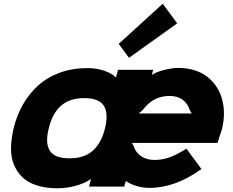

<svg xmlns="http://www.w3.org/2000/svg" viewBox="-20 -1007 1256 1037"><path d="M546.9 -313Q566.9 -394.5 540.8 -435.8Q514.6 -477.1 435.1 -477.1Q356 -477.1 309.1 -435.5Q262.2 -394 243.2 -313Q223.1 -233.4 249.3 -192.6Q275.4 -151.9 355 -151.9Q434.6 -151.9 480.7 -192.6Q526.9 -233.4 546.9 -313ZM659.2 -28.8 650.9 1H460.9L471.2 -39.1H469.2Q438 -17.1 389.6 -3.7Q341.3 9.8 290 9.8Q226.6 9.8 178.2 -5.9Q129.9 -21.5 100.3 -50.3Q70.8 -79.1 54.7 -119.1Q38.6 -159.2 39.6 -208Q40.5 -256.8 53.2 -313Q70.8 -384.8 104.5 -443.6Q138.2 -502.4 187.3 -546.4Q236.3 -590.3 304 -614.7Q371.6 -639.2 451.2 -639.2Q501 -639.2 543 -625Q585 -610.8 605 -588.9H606.9L617.2 -629.9H807.1L800.8 -604H803.2Q829.1 -620.6 870.8 -630.4Q912.6 -640.1 942.9 -640.1Q990.2 -640.1 1030.8 -627.4Q1071.3 -614.7 1100.1 -592Q1128.9 -569.3 1149.4 -538.1Q1169.9 -506.8 1179.7 -470.5Q1189.5 -434.1 1189.5 -393.3Q1189.5 -352.5 1179.2 -311Q1177.7 -305.2 1175.3 -298.3Q1172.9 -291.5 1167.2 -274.4Q1161.6 -257.3 1154.8 -234.9H692.9L702.1 -217.8Q712.4 -184.1 741.9 -163.6Q771.5 -143.1 814.9 -143.1Q859.4 -143.1 900.4 -158.9Q941.4 -174.8 986.8 -204.1L1067.9 -94.2Q927.2 7.8 787.1 7.8Q752.9 7.8 719 -2Q685.1 -11.7 661.1 -28.8ZM729 -394H1016.1L1004.9 -412.1Q993.7 -449.2 965.6 -469Q937.5 -488.8 896 -488.8Q850.1 -488.8 814.9 -470Q779.8 -451.2 750 -412.1ZM858.9 -986.8 937 -880.9 676.8 -694.8 621.1 -770Z"/></svg>

Font: Sinkin Sans 800 Black Italic
Style: Regular
Weight: 900
Italic angle: -112°
Designer: Keith Bates
Foundry: K-Type
Version: Sinkin Sans (version 1.0)  by Keith Bates   •   © 2014   www